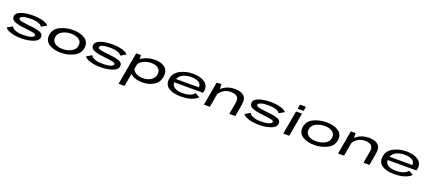

<svg xmlns="http://www.w3.org/2000/svg" viewBox="114 -2510 9993 4475"><g transform="rotate(20 5110.0 -272.0)"><path d="M422.5 4.5Q581.5 4.5 708.5 -41.2Q835.5 -87 844 -173Q853 -257 766 -290.5Q679 -324 506 -340Q377 -352.5 298.2 -370Q219.5 -387.5 223 -422Q225.5 -457 291.2 -478.8Q357 -500.5 474 -500.5Q595.5 -500.5 669.5 -472.2Q743.5 -444 755.5 -405.5L885.5 -479.5Q861 -526.5 754.8 -558.8Q648.5 -591 489.5 -591Q330.5 -591 209.5 -549.5Q88.5 -508 80.5 -423.5Q71.5 -339 158.5 -302Q245.5 -265 401.5 -249Q537 -235 620.2 -219Q703.5 -203 700.5 -169.5Q697 -133 628 -109.5Q559 -86 437 -86Q309 -86 234 -117.5Q159 -149 146 -193L15.5 -118Q45 -66.5 155.8 -31Q266.5 4.5 422.5 4.5Z M1395.5 4.5Q1571 4.5 1717.2 -69.5Q1863.5 -143.5 1884 -295.5Q1903 -444.5 1787 -518.2Q1671 -592 1495.5 -592Q1319 -592 1172.2 -520Q1025.5 -448 1006 -295.5Q987 -147 1103 -71.2Q1219 4.5 1395.5 4.5ZM1409 -91Q1290.5 -91 1216.5 -143Q1142.5 -195 1154.5 -294.5Q1167 -392.5 1264.2 -444.5Q1361.5 -496.5 1480.5 -496.5Q1600 -496.5 1673.8 -445.2Q1747.5 -394 1735.5 -294.5Q1722.5 -196.5 1625.2 -143.8Q1528 -91 1409 -91Z M2390 4.5Q2549 4.5 2676 -41.2Q2803 -87 2811.5 -173Q2820.5 -257 2733.5 -290.5Q2646.5 -324 2473.5 -340Q2344.5 -352.5 2265.8 -370Q2187 -387.5 2190.5 -422Q2193 -457 2258.8 -478.8Q2324.5 -500.5 2441.5 -500.5Q2563 -500.5 2637 -472.2Q2711 -444 2723 -405.5L2853 -479.5Q2828.5 -526.5 2722.2 -558.8Q2616 -591 2457 -591Q2298 -591 2177 -549.5Q2056 -508 2048 -423.5Q2039 -339 2126 -302Q2213 -265 2369 -249Q2504.5 -235 2587.8 -219Q2671 -203 2668 -169.5Q2664.5 -133 2595.5 -109.5Q2526.5 -86 2404.5 -86Q2276.5 -86 2201.5 -117.5Q2126.5 -149 2113.5 -193L1983 -118Q2012.5 -66.5 2123.2 -31Q2234 4.5 2390 4.5Z M2915 222.5H3063L3182.5 -455L3175.5 -585H3058ZM3423.5 4.5Q3581 4.5 3701.8 -69.5Q3822.5 -143.5 3845 -294Q3865.5 -444 3775 -517.8Q3684.5 -591.5 3527 -591.5Q3366.5 -591.5 3244.5 -525.5Q3122.5 -459.5 3115 -413.5L3161.5 -333.5Q3171 -391.5 3263.5 -442.5Q3356 -493.5 3467 -493.5Q3584.5 -493.5 3646 -441.2Q3707.5 -389 3693.5 -293Q3678.5 -197 3595.8 -145Q3513 -93 3397 -93Q3285 -93 3210.8 -144.2Q3136.5 -195.5 3147 -254L3073 -173Q3063.5 -127 3163.2 -61.2Q3263 4.5 3423.5 4.5Z M4368.5 6 4384 -81.5Q4251 -81.5 4179.5 -134Q4106.5 -184.5 4124 -292Q4140 -399.5 4235 -452.5Q4330.5 -504 4454 -504Q4580.5 -504 4651 -457Q4708 -415.5 4703 -338.5H4116.5L4101.5 -252.5H4834.5Q4842.5 -271.5 4846 -295Q4871 -437 4763 -514.5Q4655 -591.5 4469 -591.5Q4292 -591.5 4149.5 -516Q4008 -441 3983.5 -293Q3959.5 -141 4070 -67Q4181 6 4368.5 6ZM4384 -81.5 4368.5 6Q4477.5 6 4558 -11Q4637.5 -27.5 4701.5 -60Q4764.5 -91.5 4789 -127.5L4677 -186.5Q4653.5 -156.5 4617.5 -132.5Q4579.5 -109.5 4521 -95.5Q4461 -81.5 4384 -81.5Z M4950 0H5098L5174 -435L5172 -586H5054ZM5580 0H5728.5L5781.5 -305Q5808 -455 5732.5 -523.2Q5657 -591.5 5505.5 -591.5Q5334 -591.5 5211.5 -498.8Q5089 -406 5074 -323.5L5136.5 -266.5Q5154 -366.5 5242.8 -430.2Q5331.5 -494 5442.5 -494Q5549.5 -494 5600 -446.2Q5650.5 -398.5 5631.5 -293.5Z M6318.5 4.5Q6477.5 4.5 6604.5 -41.2Q6731.5 -87 6740 -173Q6749 -257 6662 -290.5Q6575 -324 6402 -340Q6273 -352.5 6194.2 -370Q6115.5 -387.5 6119 -422Q6121.5 -457 6187.2 -478.8Q6253 -500.5 6370 -500.5Q6491.5 -500.5 6565.5 -472.2Q6639.5 -444 6651.5 -405.5L6781.5 -479.5Q6757 -526.5 6650.8 -558.8Q6544.5 -591 6385.5 -591Q6226.5 -591 6105.5 -549.5Q5984.5 -508 5976.5 -423.5Q5967.5 -339 6054.5 -302Q6141.5 -265 6297.5 -249Q6433 -235 6516.2 -219Q6599.5 -203 6596.5 -169.5Q6593 -133 6524 -109.5Q6455 -86 6333 -86Q6205 -86 6130 -117.5Q6055 -149 6042 -193L5911.5 -118Q5941 -66.5 6051.8 -31Q6162.5 4.5 6318.5 4.5Z M6919.5 0H7067.5L7170 -586H7022.5ZM7054.5 -766 7035 -657.5H7183L7202.5 -766Z M7682 4.5Q7857.5 4.5 8003.8 -69.5Q8150 -143.5 8170.5 -295.5Q8189.5 -444.5 8073.5 -518.2Q7957.5 -592 7782 -592Q7605.5 -592 7458.8 -520Q7312 -448 7292.5 -295.5Q7273.5 -147 7389.5 -71.2Q7505.5 4.5 7682 4.5ZM7695.5 -91Q7577 -91 7503 -143Q7429 -195 7441 -294.5Q7453.5 -392.5 7550.8 -444.5Q7648 -496.5 7767 -496.5Q7886.5 -496.5 7960.2 -445.2Q8034 -394 8022 -294.5Q8009 -196.5 7911.8 -143.8Q7814.5 -91 7695.5 -91Z M8278 0H8426L8502 -435L8500 -586H8382ZM8908 0H9056.5L9109.5 -305Q9136 -455 9060.5 -523.2Q8985 -591.5 8833.5 -591.5Q8662 -591.5 8539.5 -498.8Q8417 -406 8402 -323.5L8464.5 -266.5Q8482 -366.5 8570.8 -430.2Q8659.5 -494 8770.5 -494Q8877.5 -494 8928 -446.2Q8978.5 -398.5 8959.5 -293.5Z M9663 6 9678.5 -81.5Q9545.5 -81.5 9474 -134Q9401 -184.5 9418.5 -292Q9434.5 -399.5 9529.5 -452.5Q9625 -504 9748.5 -504Q9875 -504 9945.5 -457Q10002.5 -415.5 9997.5 -338.5H9411L9396 -252.5H10129Q10137 -271.5 10140.5 -295Q10165.5 -437 10057.5 -514.5Q9949.5 -591.5 9763.5 -591.5Q9586.5 -591.5 9444 -516Q9302.5 -441 9278 -293Q9254 -141 9364.5 -67Q9475.5 6 9663 6ZM9678.5 -81.5 9663 6Q9772 6 9852.5 -11Q9932 -27.5 9996 -60Q10059 -91.5 10083.5 -127.5L9971.5 -186.5Q9948 -156.5 9912 -132.5Q9874 -109.5 9815.5 -95.5Q9755.5 -81.5 9678.5 -81.5Z"/></g></svg>

Font: Anybody ExtraExpanded Medium
Style: Italic
Weight: 500
Width: 8
Italic angle: -10°
Version: Version 1.113;gftools[0.9.25]